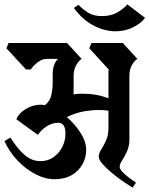

<svg xmlns="http://www.w3.org/2000/svg" viewBox="-42 -834 678 871"><path d="M616 -753Q600 -730 563.5 -711Q527 -692 480 -692Q455 -692 422.5 -701.5Q390 -711 356.5 -734Q323 -757 293 -798L314 -812Q334 -791 358.5 -776Q383 -761 420 -761Q461 -761 489 -777Q517 -793 536 -814ZM328 -567Q314 -557 303 -537Q292 -517 292 -490V-422Q292 -418 292 -414Q292 -410 291 -406Q311 -409 330 -409Q364 -409 393 -404Q422 -399 450 -388V-497Q450 -502 450 -508Q450 -514 451 -519L363 -615L373 -639H515L581 -567Q566 -557 555.5 -537Q545 -517 545 -490V-203Q545 -171 534 -147Q523 -123 512 -106.5Q501 -90 501 -78Q501 -67 514.5 -53Q528 -39 545.5 -26Q563 -13 575 -5L559 17Q547 10 522 -7Q497 -24 470.5 -45.5Q444 -67 425 -88Q406 -109 406 -123Q406 -138 417 -155.5Q428 -173 439 -196.5Q450 -220 450 -252V-332Q428 -335 405 -335Q375 -335 339.5 -329Q304 -323 261 -303Q297 -272 323 -232Q349 -192 349 -154Q349 -119 332 -88.5Q315 -58 283 -39.5Q251 -21 206 -21Q162 -21 117.5 -44.5Q73 -68 36.5 -107Q0 -146 -22 -194L5 -210Q40 -155 72 -129Q104 -103 141 -103Q176 -103 201.5 -121.5Q227 -140 241 -168.5Q255 -197 255 -228Q255 -277 222 -277Q195 -277 170 -261Q145 -245 130 -222L32 -293Q44 -321 75.5 -340Q107 -359 143 -359Q148 -359 152.5 -358.5Q157 -358 162 -357Q185 -375 191 -403.5Q197 -432 197 -455V-497Q197 -543 221 -567H170Q149 -567 129 -551.5Q109 -536 98 -519H76L-13 -615L-3 -639H262Z"/></svg>

Font: Jaini Purva
Style: Regular
Weight: 400
Designer: Maithili Shingre, Girish Dalvi (Devanagari), Taresh Vohra (Latin)
Foundry: Ek Type
Version: Version 2.000; ttfautohint (v1.8.4.7-5d5b)